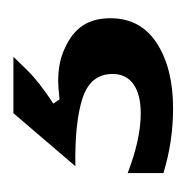

<svg xmlns="http://www.w3.org/2000/svg" viewBox="-16 -42 272 279"><g transform="rotate(-90 119.5 97.0)"><path d="M7 199V147Q56 166 94 166Q121 166 136 155.5Q151 145 151 125Q151 93 116 81.5Q81 70 17 71L94 -19H176Q173 -16 156.5 1Q140 18 108 39L114 48Q134 46 140 46Q169 46 189 56Q211 66 221.5 82Q232 98 232 122Q232 166 195.5 189.5Q159 213 101 213Q53 213 7 199Z"/></g></svg>

Font: Open Sauce One
Style: Bold
Weight: 700
Designer: Alfredo Marco Pradil
Foundry: Creative Sauce Fz LLC
Version: Version 1.477